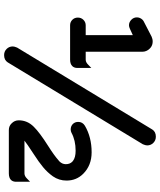

<svg xmlns="http://www.w3.org/2000/svg" viewBox="59 -816 790 949"><g transform="rotate(90 454.5 -342.0)"><path d="M590.3 -3.9Q575.2 -18.6 575.2 -39.1Q575.2 -82 607.4 -113.8Q635.7 -142.6 701.2 -184.1Q748.5 -213.9 772.5 -235.4Q775.9 -238.3 777.8 -239.7Q792 -253.9 792 -271.5Q792 -291.5 780.3 -303.2L775.9 -307.1Q758.8 -320.3 725.6 -320.3Q674.3 -320.3 636.7 -299.8Q628.9 -295.9 620.1 -295.9Q604.5 -295.9 593.3 -306.6Q583 -317.4 583 -333Q583 -354.5 602.1 -366.2Q658.7 -399.4 733.4 -399.4Q797.9 -399.4 839.4 -357.9Q873 -324.2 873 -275.4Q873 -238.3 852.1 -208Q832.5 -180.7 807.1 -159.7Q782.7 -139.2 740.2 -111.8Q689.9 -79.1 675.8 -67.4H837.9Q851.1 -67.4 863.8 -80.6L878.9 -95.2V-26.4Q878.9 -1 857.4 6.8Q849.1 9.8 837.9 9.8H623Q603.5 9.8 590.3 -3.9ZM105.5 -370.1H154.3V-603L123.5 -588.9Q113.3 -584 105.5 -584Q89.8 -584 77.6 -596.2Q66.4 -607.4 66.4 -623Q66.4 -638.7 78.1 -650.9Q83.5 -656.2 90.8 -659.2L161.6 -695.8Q174.8 -701.2 183.1 -701.2Q191.4 -701.2 198.2 -699.7Q211.9 -696.3 221.7 -685.5Q236.3 -670.4 236.3 -649.4V-370.1H275.4Q288.6 -370.1 301.3 -383.3L316.4 -397.9V-329.1Q316.4 -313 307.1 -303.7Q296.4 -293 275.4 -293H105.5Q89.4 -293 78.4 -304Q67.4 -314.9 67.4 -331.3Q67.4 -347.7 78.6 -358.9Q89.8 -370.1 105.5 -370.1ZM210 -9.8Q210 -17.6 215.8 -31.2L620.6 -699.2Q631.8 -716.8 656.2 -716.8Q674.3 -716.8 686.8 -704.3Q699.2 -691.9 699.2 -673.8Q699.2 -666 693.4 -652.3L288.6 15.6Q277.3 33.2 252.9 33.2Q234.9 33.2 222.4 20.8Q210 8.3 210 -9.8Z"/></g></svg>

Font: YuPearl-SemiBold
Style: SemiBold
Weight: 600
Designer: Max Yao
Foundry: Max-Everyday
Version: Version 1.011; ttfautohint (v1.8.3)